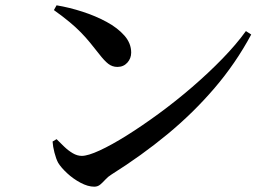

<svg xmlns="http://www.w3.org/2000/svg" viewBox="-20 -715 1040 723"><path d="M335 -12Q311 -12 283 -27Q255 -42 232.5 -63Q210 -84 199 -102Q191 -117 185 -140.5Q179 -164 178 -182L193 -191Q206 -178 221.5 -163Q237 -148 254 -138Q271 -128 288 -128Q311 -128 355.5 -148.5Q400 -169 457.5 -205Q515 -241 578.5 -287.5Q642 -334 703.5 -387Q765 -440 817.5 -494Q870 -548 906 -598L926 -585Q868 -477 788 -383.5Q708 -290 610.5 -209.5Q513 -129 400 -58Q387 -50 377 -39Q367 -28 357.5 -20Q348 -12 335 -12ZM422 -463Q403 -463 388 -474.5Q373 -486 353 -512Q335 -535 319 -554.5Q303 -574 285 -592.5Q267 -611 242.5 -631.5Q218 -652 183 -677L193 -695Q241 -687 290.5 -671Q340 -655 381.5 -632.5Q423 -610 448.5 -581Q474 -552 474 -517Q474 -495 459.5 -479Q445 -463 422 -463Z"/></svg>

Font: Noto Serif JP ExtraLight SemiBold
Style: Regular
Weight: 600
Version: Version 2.003-H1;hotconv 1.1.1;makeotfexe 2.6.0